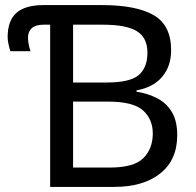

<svg xmlns="http://www.w3.org/2000/svg" viewBox="-20 -734 770 754"><path d="M177 0V-637H151Q120 -637 105 -623.5Q90 -610 90 -587Q90 -571 93.5 -555.5Q97 -540 100 -533H21Q17 -544 13.5 -560Q10 -576 10 -588Q10 -653 44.5 -683.5Q79 -714 151 -714H381Q515 -714 583.5 -674.5Q652 -635 652 -537Q652 -474 617 -432.5Q582 -391 516 -379V-374Q561 -367 597.5 -348Q634 -329 655 -294Q676 -259 676 -203Q676 -106 609.5 -53Q543 0 428 0ZM399 -410Q491 -410 525 -439.5Q559 -469 559 -527Q559 -586 517.5 -611.5Q476 -637 385 -637H267V-410ZM411 -76Q506 -76 543 -113Q580 -150 580 -210Q580 -266 541.5 -300.5Q503 -335 404 -335H267V-76Z"/></svg>

Font: Go Noto Current
Style: Regular
Weight: 400
Designer: Monotype Design Team
Foundry: Monotype Imaging Inc.
Version: Version 2.007; ttfautohint (v1.8) -l 8 -r 50 -G 200 -x 14 -D